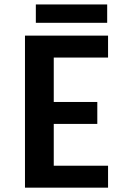

<svg xmlns="http://www.w3.org/2000/svg" viewBox="-20 -864 610 884"><path d="M145 -843.5H473.5V-759H145ZM477.5 -599H227.5V-394.5H428V-293.5H227.5V-101H477.5V0H95V-700H477.5Z"/></svg>

Font: League Mono Narrow SemiBold
Style: Regular
Weight: 600
Width: 3
Designer: Tyler Finck
Foundry: The League of Moveable Type / Tyler Finck
Version: Version 2.210